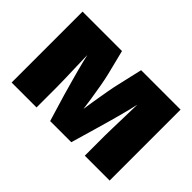

<svg xmlns="http://www.w3.org/2000/svg" viewBox="-96 -786 1032 1032"><g transform="rotate(45 420.5 -269.5)"><path d="M47.9 0V-539.1H347.7L383.8 -394.5Q390.1 -368.2 397.5 -327.1Q404.8 -286.1 411.9 -239.5Q418.9 -192.9 424.6 -149.2Q430.2 -105.5 433.6 -73.2H408.7Q411.6 -105 417.7 -148.7Q423.8 -192.4 431.4 -239.3Q439 -286.1 446.3 -327.1Q453.6 -368.2 460 -394.5L493.2 -539.1H793V0H604V-150.9Q604 -174.3 605.2 -211.4Q606.4 -248.5 607.4 -292.2Q608.4 -335.9 609.6 -379.6Q610.8 -423.3 610.8 -460H623Q613.8 -405.8 599.1 -347.2Q584.5 -288.6 569.8 -236.8Q555.2 -185.1 545.4 -150.9L501.5 0H340.8L295.4 -150.9Q285.2 -187.5 270.3 -240Q255.4 -292.5 241 -350.3Q226.6 -408.2 217.3 -460H230.5Q230.5 -423.3 231.4 -379.6Q232.4 -335.9 233.9 -292.2Q235.4 -248.5 236.3 -211.4Q237.3 -174.3 237.3 -150.9V0Z"/></g></svg>

Font: Inter 18pt Black
Style: Regular
Weight: 900
Designer: Rasmus Andersson
Foundry: rsms
Version: Version 4.001;git-66647c0bb